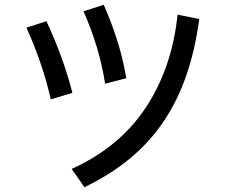

<svg xmlns="http://www.w3.org/2000/svg" viewBox="-20 -716 960 798"><path d="M173 -628Q244 -475 281 -330L191 -303Q175 -375 150 -449Q125 -523 90 -601ZM411 -696Q443 -624 467 -548.5Q491 -473 505 -391L417 -368Q404 -449 381.5 -523Q359 -597 327 -669ZM808 -637Q791 -508 754 -401.5Q717 -295 658.5 -209Q600 -123 518.5 -56Q437 11 331 62L278 -14Q477 -104 586 -269Q695 -434 718 -655Z"/></svg>

Font: BM YEONSUNG
Style: Regular
Weight: 400
Designer: Bongjin Kim; Myungsoo Han; Jaehyun Keum; Jihee Min; Dokyung Lee; Chorong Kim; Jooyeon Kang; Sang-a Kim;
Foundry: Sandoll Communications Inc.
Version: Version 1.000;PS 1;hotconv 16.6.51;makeotf.lib2.5.65220